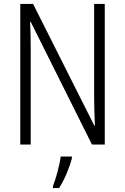

<svg xmlns="http://www.w3.org/2000/svg" viewBox="-20 -734 634 975"><path d="M512 0V-714H458V-242C458 -202 460 -145 462 -96H459L148 -714H83V0H136V-480C136 -533 135 -579 133 -623H136L447 0ZM345 70V61H288C284 102 263 176 249 211V221H280C308 178 333 117 345 70Z"/></svg>

Font: Noto Sans Arabic UI Cn Lt
Style: Regular
Weight: 300
Width: 3
Designer: Monotype Design Team, Nadine Chahine and Nizar Qandah
Foundry: Monotype Imaging Inc.
Version: Version 2.010